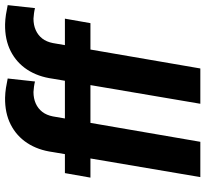

<svg xmlns="http://www.w3.org/2000/svg" viewBox="-46 -756 802 749"><g transform="rotate(-90 354.5 -381.0)"><path d="M176.3 0H38.6L136.2 -575.2Q144 -633.3 171.6 -675.3Q199.2 -717.3 244.1 -740Q289.1 -762.7 348.6 -761.7Q367.7 -761.2 386.5 -758.3Q405.3 -755.4 423.3 -751.5L411.6 -645Q401.9 -647.5 391.4 -648.9Q380.9 -650.4 370.6 -650.9Q345.7 -650.9 325.9 -642.1Q306.2 -633.3 293.2 -616.7Q280.3 -600.1 275.4 -575.2ZM370.6 -528.3 353 -428.7H36.6L54.2 -528.3ZM462.4 0H324.7L422.4 -575.2Q430.2 -633.3 457.8 -675.3Q485.4 -717.3 530.3 -740Q575.2 -762.7 634.8 -761.7Q653.8 -761.2 672.6 -758.3Q691.4 -755.4 709.5 -751.5L697.8 -645Q688 -647.5 677.5 -648.9Q667 -650.4 656.7 -650.9Q631.8 -650.9 612.1 -642.1Q592.3 -633.3 579.3 -616.7Q566.4 -600.1 561.5 -575.2ZM656.7 -528.3 639.2 -428.7H322.8L340.3 -528.3Z"/></g></svg>

Font: Roboto
Style: Bold Italic
Weight: 700
Italic angle: -12°
Designer: Christian Robertson
Foundry: Google
Version: Version 3.0